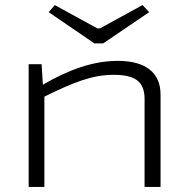

<svg xmlns="http://www.w3.org/2000/svg" viewBox="-20 -737 742 757"><path d="M352 -566H387L568 -689L542 -717L374 -625H364L196 -717L172 -689ZM444 -497C348 -497 252 -463 149 -403L144 -484H93V0H155V-356C267 -411 342 -442 428 -442C512 -442 550 -416 550 -347V0H613V-364C613 -451 554 -497 444 -497Z"/></svg>

Font: Exo 2 Light Expanded
Style: Regular
Weight: 300
Width: 7
Designer: Natanael Gama
Version: Version 1.001;PS 001.001;hotconv 1.0.70;makeotf.lib2.5.58329